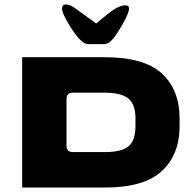

<svg xmlns="http://www.w3.org/2000/svg" viewBox="-20 -846 870 866"><path d="M452 -588Q631 -588 710.5 -514Q790 -440 790 -312V-277Q790 -149 710 -74.5Q630 0 452 0H80V-588ZM591 -277V-312Q591 -376 558.5 -402Q526 -428 452 -428H310Q294 -428 287 -421Q280 -414 280 -398V-190Q280 -174 287 -167Q294 -160 310 -160H452Q528 -160 559.5 -186Q591 -212 591 -277ZM278 -826Q296 -826 320 -808L414 -740Q477 -794 502 -808Q526 -822 545 -822Q562 -822 562 -808Q562 -788 534 -738.5Q506 -689 487 -668Q477 -657 468 -652Q459 -647 444 -647H384Q369 -647 360.5 -651.5Q352 -656 340 -668Q320 -688 290 -737Q260 -786 260 -808Q260 -826 278 -826Z"/></svg>

Font: Dashboard
Style: Regular
Weight: 400
Designer: jaiki
Version: Version 1.000